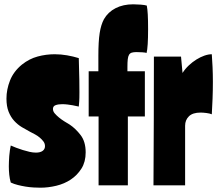

<svg xmlns="http://www.w3.org/2000/svg" viewBox="-20 -861 1023 892"><path d="M82 -561Q116 -588 155 -598.5Q194 -609 234 -609Q263 -609 291.5 -604Q320 -599 346 -591Q348 -530 348.5 -491.5Q349 -453 349 -432Q349 -402 348 -389.5Q347 -377 346 -366Q344 -366 336 -368Q328 -370 317 -372Q306 -374 293.5 -375.5Q281 -377 269 -377Q251 -377 238.5 -372.5Q226 -368 226 -355Q226 -344 234 -334.5Q242 -325 253.5 -315.5Q265 -306 278.5 -297.5Q292 -289 304 -282Q331 -264 354.5 -233.5Q378 -203 378 -153Q378 -109 358.5 -78Q339 -47 309 -27Q279 -7 241.5 2Q204 11 168 11Q154 11 136 10Q118 9 99.5 6Q81 3 63 -1.5Q45 -6 30 -13Q25 -30 23 -49.5Q21 -69 21 -88Q21 -97 21.5 -110Q22 -123 23 -136.5Q24 -150 26 -163Q28 -176 30 -185Q41 -180 55.5 -174.5Q70 -169 86 -164Q102 -159 117.5 -155.5Q133 -152 147 -152Q167 -152 178 -160Q189 -168 189 -182Q189 -194 182 -203.5Q175 -213 165 -221.5Q155 -230 143 -236.5Q131 -243 121 -248Q102 -258 82 -270Q62 -282 46 -299.5Q30 -317 20 -342Q10 -367 10 -403Q10 -445 26.5 -487Q43 -529 82 -561Z M438 -320H392V-530H437V-602Q437 -668 443 -707Q449 -746 463 -772Q482 -805 517 -823Q552 -841 599 -841Q614 -841 633.5 -839.5Q653 -838 662 -835Q665 -820 666.5 -794Q668 -768 668 -726Q668 -642 661 -615Q656 -617 641.5 -618Q627 -619 614 -619Q601 -619 592.5 -616.5Q584 -614 579.5 -606.5Q575 -599 573.5 -585.5Q572 -572 572 -551V-530H653V-320H574V0H438Z M821 -598 828 -522Q840 -541 857 -557Q874 -573 892.5 -584.5Q911 -596 929.5 -602.5Q948 -609 964 -609Q966 -583 967.5 -549.5Q969 -516 969 -481Q969 -441 967.5 -402Q966 -363 964 -330Q955 -334 939 -336Q923 -338 912 -338Q875 -338 857.5 -320.5Q840 -303 840 -277V0H693Q694 -162 694.5 -307.5Q695 -453 695 -598Z"/></svg>

Font: Ranchers
Style: Regular
Weight: 400
Designer: Pablo Impallari, Brenda Gallo
Foundry: Pablo Impallari, Brenda Gallo
Version: Version 1.000; ttfautohint (v0.8) -G 200 -r 50